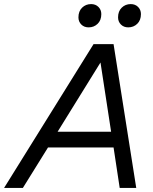

<svg xmlns="http://www.w3.org/2000/svg" viewBox="-75 -920 748 940"><path d="M-55 0 383 -704H481L592 0H511L481 -198H160L37 0ZM207 -275H469L417 -614ZM553 -786Q531 -786 517 -800Q503 -814 503 -835Q503 -865 521 -882.5Q539 -900 565 -900Q587 -900 601 -886Q615 -872 615 -851Q615 -821 597 -803.5Q579 -786 553 -786ZM359 -786Q337 -786 323 -800Q309 -814 309 -835Q309 -865 327 -882.5Q345 -900 371 -900Q393 -900 407 -886Q421 -872 421 -851Q421 -821 403 -803.5Q385 -786 359 -786Z"/></svg>

Font: Prodigy Sans
Style: Italic
Weight: 400
Italic angle: -13°
Designer: Wei Huang
Foundry: Wei Huang
Version: Version 1.003; ttfautohint (v1.8.3)